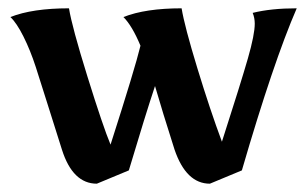

<svg xmlns="http://www.w3.org/2000/svg" viewBox="-20 -433 739 462"><path d="M129 -73 93 -187 66 -272Q53 -312 36.5 -345Q20 -378 5 -392Q58 -413 146 -413Q153 -369 190.5 -248.5Q228 -128 246 -85Q305 -269 318 -323Q298 -371 277 -392Q330 -413 417 -413Q424 -370 455 -268.5Q486 -167 514 -92Q560 -235 576.5 -292.5Q593 -350 593 -376Q593 -390 588 -402Q632 -413 694 -413Q638 -284 562 -23L485 9Q428 9 400 -73Q370 -167 353 -226Q330 -157 290 -23L213 9Q155 9 129 -73Z"/></svg>

Font: Mirza SemiBold
Style: Regular
Weight: 600
Designer: Arabic design by Kourosh Beigpour, Latin design by Eduardo Tunni, engineering by Lasse Fister
Version: Version 1.0010g